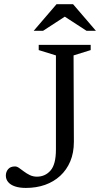

<svg xmlns="http://www.w3.org/2000/svg" viewBox="-20 -891 486 920"><path d="M334 -211.5Q334 -159 316.8 -118Q299.5 -77 268.5 -48.5Q237.5 -20 195.8 -5.2Q154 9.5 104 9.5Q73.5 9.5 52 2.2Q30.5 -5 19.2 -18.5Q8 -32 8 -49.5Q8 -67.5 19 -80.5Q30 -93.5 52 -93.5Q61 -93.5 71.5 -86.2Q82 -79 94.8 -69.2Q107.5 -59.5 123 -52Q138.5 -44.5 157 -44.5Q196.5 -44.5 222.2 -74Q248 -103.5 248 -174.5V-625.5L165.5 -651V-676H414.5V-651L332.5 -625.5ZM283 -816H298L186.5 -743.5H141.5L251 -871H330L439.5 -743.5H394.5Z"/></svg>

Font: Newsreader 16pt 16pt
Style: Regular
Weight: 400
Version: Version 1.003